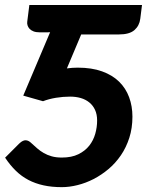

<svg xmlns="http://www.w3.org/2000/svg" viewBox="-24 -745 590 772"><path d="M540 -669.5Q536.5 -641.5 516.5 -624Q496.5 -606.5 454 -606.5H302.5L245 -470Q267.5 -473 288.5 -473Q345 -473 386.5 -458Q428 -443 455 -416.5Q482 -390 495.2 -354Q508.5 -318 508.5 -276Q508.5 -230 496 -191Q483.5 -152 462 -120.5Q440.5 -89 412.2 -65.2Q384 -41.5 352.5 -25.2Q321 -9 288 -0.8Q255 7.5 224.5 7.5Q184 7.5 151 0.2Q118 -7 90.2 -21.5Q62.5 -36 39.5 -58.5Q16.5 -81 -3.5 -111L53 -167.5Q61.5 -175.5 67.5 -178.2Q73.5 -181 78.5 -181Q85 -181 90.8 -178Q96.5 -175 101 -170.5Q113 -159.5 125.2 -148.8Q137.5 -138 151.8 -129.8Q166 -121.5 183.8 -116.5Q201.5 -111.5 224.5 -111.5Q264 -111.5 291 -124.8Q318 -138 334.8 -159.2Q351.5 -180.5 359 -207Q366.5 -233.5 366.5 -260.5Q366.5 -285 358.2 -303Q350 -321 335.2 -333Q320.5 -345 300.8 -350.8Q281 -356.5 258 -356.5Q229.5 -356.5 200.8 -351.8Q172 -347 149 -338L69.5 -360.5L177.5 -615.5Q172 -615 166 -615Q160 -615 154 -615H135.5Q120.5 -615 110.5 -619Q100.5 -623 94.8 -629.2Q89 -635.5 86.8 -643Q84.5 -650.5 85.5 -657.5L94 -725H547Z"/></svg>

Font: Lato Heavy
Style: Italic
Weight: 800
Italic angle: -7°
Designer: Lukasz Dziedzic
Foundry: tyPoland Lukasz Dziedzic
Version: Version 2.007; 2014-02-27